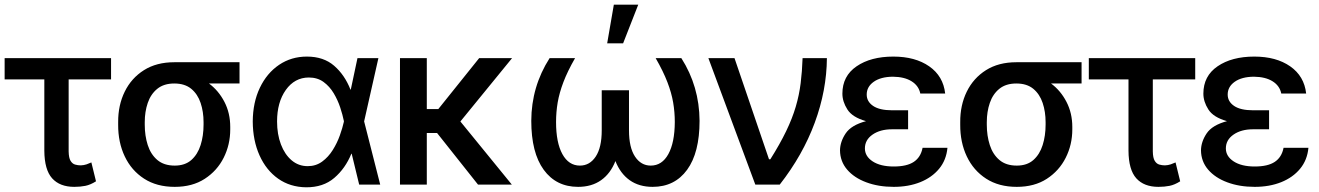

<svg xmlns="http://www.w3.org/2000/svg" viewBox="-20 -797 5693 829"><path d="M459.5 -545.9V-454.1H276.4V-143.1Q276.9 -115.2 284.7 -102.5Q292.5 -89.8 304.4 -86.4Q316.4 -83 328.6 -83Q342.3 -83.5 353.8 -87.4Q365.2 -91.3 374.5 -95.7L394.5 -14.2Q370.6 1 348.6 5.4Q326.7 9.8 300.8 9.8Q238.3 9.8 205.1 -27.1Q171.9 -64 171.4 -146.5V-454.1H0V-545.9Z M490.2 -258.8V-269.5Q489.7 -342.8 518.6 -401.4Q547.4 -460 601.6 -494.1Q655.8 -528.3 732.4 -528.3H1014.2V-436.5H882.3Q923.8 -405.8 949 -357.2Q974.1 -308.6 974.1 -249V-238.3Q974.1 -172.4 945.8 -116Q917.5 -59.6 864 -24.9Q810.5 9.8 734.4 9.8Q656.7 9.8 602.1 -25.6Q547.4 -61 518.6 -121.8Q489.7 -182.6 490.2 -258.8ZM605 -269.5V-258.8Q605 -210.9 617.9 -170.7Q630.9 -130.4 659.4 -106.2Q688 -82 734.4 -82Q778.8 -82 806.2 -106.2Q833.5 -130.4 846.2 -170.7Q858.9 -210.9 858.9 -258.8V-269.5Q858.9 -314.5 846.2 -352.5Q833.5 -390.6 805.7 -413.6Q777.8 -436.5 732.4 -436.5Q687.5 -436.5 659.2 -413.6Q630.9 -390.6 617.9 -352.5Q605 -314.5 605 -269.5Z M1301.3 11.7Q1232.4 10.7 1180.9 -25.6Q1129.4 -62 1100.6 -126Q1071.8 -189.9 1071.3 -272.5Q1071.8 -355 1102.1 -418.2Q1132.3 -481.4 1185.1 -517.1Q1237.8 -552.7 1305.2 -552.7Q1377 -552.7 1422.6 -513.2Q1468.3 -473.6 1493.2 -410.2H1494.6L1523.4 -545.9H1613.8L1552.2 -272.9L1621.6 0H1530.8L1498.5 -133.3H1497.1Q1471.2 -69.8 1423.3 -28.8Q1375.5 12.2 1301.3 11.7ZM1176.3 -272.5Q1176.3 -217.3 1192.9 -173.6Q1209.5 -129.9 1239.3 -104.7Q1269 -79.6 1308.6 -79.6Q1344.2 -79.6 1371.1 -99.4Q1397.9 -119.1 1416.7 -149.2Q1435.5 -179.2 1447.3 -212.2Q1459 -245.1 1464.8 -271.5V-272.9V-274.4Q1459.5 -300.8 1449 -332.8Q1438.5 -364.7 1420.9 -394.3Q1403.3 -423.8 1377 -443.1Q1350.6 -462.4 1313 -462.4Q1252 -461.9 1214.1 -408.7Q1176.3 -355.5 1176.3 -272.5Z M2043.9 0 1867.2 -222.7H1822.8V0H1707V-545.9H1822.8V-326.2H1872.6L2048.8 -545.9H2190.9L1967.8 -272.5L2189.9 0Z M2353 -545.9H2462.9Q2430.2 -488.8 2412.6 -442.4Q2395 -396 2387.9 -354.5Q2380.9 -313 2380.9 -270Q2380.9 -181.2 2408.2 -131.6Q2435.5 -82 2483.9 -82Q2526.4 -82 2552.2 -121.1Q2578.1 -160.2 2578.1 -234.4V-407.2H2695.8V-234.4Q2695.8 -160.2 2721.7 -121.1Q2747.6 -82 2789.6 -82Q2838.4 -82 2865.7 -131.6Q2893.1 -181.2 2893.6 -270Q2893.6 -313 2886.5 -354.5Q2879.4 -396 2861.6 -442.4Q2843.8 -488.8 2811 -545.9H2921.9Q2999.5 -424.3 3000.5 -275.4Q3000.5 -137.7 2946.8 -64Q2893.1 9.8 2797.9 9.8Q2739.3 9.8 2698.7 -19Q2658.2 -47.9 2637.2 -101.6Q2616.2 -47.9 2575.4 -19Q2534.7 9.8 2476.1 9.8Q2381.3 9.8 2327.6 -64Q2273.9 -137.7 2273.9 -275.4Q2274.4 -422.9 2353 -545.9ZM2601.6 -609.9 2630.4 -776.9H2735.8L2670.4 -609.9Z M3241.2 0 3038.6 -545.9H3151.4L3300.3 -109.4H3306.2Q3347.7 -175.3 3374.3 -230.5Q3400.9 -285.6 3415.8 -336.2Q3430.7 -386.7 3437 -437.7Q3443.4 -488.8 3445.3 -545.9H3550.3Q3549.3 -406.7 3497.8 -267.1Q3446.3 -127.4 3346.7 0Z M3832 -320.8H3900.9V-238.8H3832Q3780.3 -238.8 3747.3 -215.8Q3714.4 -192.9 3714.4 -156.2Q3714.4 -122.1 3748 -100.1Q3781.7 -78.1 3838.9 -78.1Q3895.5 -78.1 3925.5 -98.1Q3955.6 -118.2 3963.4 -158.7H4070.8Q4065.9 -106 4034.9 -68.4Q4003.9 -30.8 3953.4 -10.5Q3902.8 9.8 3838.9 9.8Q3772.9 9.8 3720.5 -9.8Q3668 -29.3 3637.7 -64.7Q3607.4 -100.1 3606.9 -147.9Q3607.4 -185.1 3631.3 -220.9Q3655.3 -256.8 3719.2 -273.9Q3660.2 -290.5 3638.7 -324.5Q3617.2 -358.4 3617.2 -392.6Q3617.2 -468.8 3678.5 -510.7Q3739.7 -552.7 3837.4 -552.7Q3931.6 -552.7 3992.2 -510.5Q4052.7 -468.3 4061 -393.1H3953.6Q3946.8 -426.8 3916 -446Q3885.3 -465.3 3835 -465.8Q3782.7 -465.3 3752.4 -443.8Q3722.2 -422.4 3722.2 -388.7Q3722.2 -358.4 3750 -339.6Q3777.8 -320.8 3832 -320.8Z M4126 -258.8V-269.5Q4125.5 -342.8 4154.3 -401.4Q4183.1 -460 4237.3 -494.1Q4291.5 -528.3 4368.2 -528.3H4649.9V-436.5H4518.1Q4559.6 -405.8 4584.7 -357.2Q4609.9 -308.6 4609.9 -249V-238.3Q4609.9 -172.4 4581.5 -116Q4553.2 -59.6 4499.8 -24.9Q4446.3 9.8 4370.1 9.8Q4292.5 9.8 4237.8 -25.6Q4183.1 -61 4154.3 -121.8Q4125.5 -182.6 4126 -258.8ZM4240.7 -269.5V-258.8Q4240.7 -210.9 4253.7 -170.7Q4266.6 -130.4 4295.2 -106.2Q4323.7 -82 4370.1 -82Q4414.6 -82 4441.9 -106.2Q4469.2 -130.4 4481.9 -170.7Q4494.6 -210.9 4494.6 -258.8V-269.5Q4494.6 -314.5 4481.9 -352.5Q4469.2 -390.6 4441.4 -413.6Q4413.6 -436.5 4368.2 -436.5Q4323.2 -436.5 4294.9 -413.6Q4266.6 -390.6 4253.7 -352.5Q4240.7 -314.5 4240.7 -269.5Z M5140.6 -545.9V-454.1H4957.5V-143.1Q4958 -115.2 4965.8 -102.5Q4973.6 -89.8 4985.6 -86.4Q4997.6 -83 5009.8 -83Q5023.4 -83.5 5034.9 -87.4Q5046.4 -91.3 5055.7 -95.7L5075.7 -14.2Q5051.8 1 5029.8 5.4Q5007.8 9.8 4981.9 9.8Q4919.4 9.8 4886.2 -27.1Q4853 -64 4852.5 -146.5V-454.1H4681.2V-545.9Z M5390.6 -320.8H5459.5V-238.8H5390.6Q5338.9 -238.8 5305.9 -215.8Q5272.9 -192.9 5272.9 -156.2Q5272.9 -122.1 5306.6 -100.1Q5340.3 -78.1 5397.5 -78.1Q5454.1 -78.1 5484.1 -98.1Q5514.2 -118.2 5522 -158.7H5629.4Q5624.5 -106 5593.5 -68.4Q5562.5 -30.8 5512 -10.5Q5461.4 9.8 5397.5 9.8Q5331.5 9.8 5279.1 -9.8Q5226.6 -29.3 5196.3 -64.7Q5166 -100.1 5165.5 -147.9Q5166 -185.1 5189.9 -220.9Q5213.9 -256.8 5277.8 -273.9Q5218.8 -290.5 5197.3 -324.5Q5175.8 -358.4 5175.8 -392.6Q5175.8 -468.8 5237.1 -510.7Q5298.3 -552.7 5396 -552.7Q5490.2 -552.7 5550.8 -510.5Q5611.3 -468.3 5619.6 -393.1H5512.2Q5505.4 -426.8 5474.6 -446Q5443.8 -465.3 5393.6 -465.8Q5341.3 -465.3 5311 -443.8Q5280.8 -422.4 5280.8 -388.7Q5280.8 -358.4 5308.6 -339.6Q5336.4 -320.8 5390.6 -320.8Z"/></svg>

Font: Inter Tight Medium
Style: Regular
Weight: 500
Designer: Rasmus Andersson
Foundry: rsms
Version: Version 3.004; ttfautohint (v1.8.4.7-5d5b)